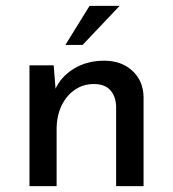

<svg xmlns="http://www.w3.org/2000/svg" viewBox="-20 -638 593 658"><path d="M164 -414 172 -313 168 -329Q188 -375 233 -402.5Q278 -430 337 -430Q396 -430 433.5 -395.5Q471 -361 472 -306V0H378V-273Q377 -307 358.5 -328.5Q340 -350 301 -350Q265 -350 236 -330Q207 -310 190.5 -275Q174 -240 174 -194V0H81V-414ZM390 -618 263 -484H204L287 -618Z"/></svg>

Font: Josefin Sans Thin
Style: Regular
Weight: 400
Version: Version 2.000